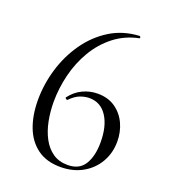

<svg xmlns="http://www.w3.org/2000/svg" viewBox="-122 -726 734 829"><g transform="rotate(20 245.0 -311.5)"><path d="M294 -340Q341.8 -340 375.2 -316.7Q408.6 -293.4 426 -255.7Q443.4 -218 443.4 -174Q443.4 -121.2 418.6 -78.5Q393.8 -35.8 349.9 -11.4Q306 13 249.6 13Q185 13 142.8 -18.1Q100.6 -49.2 80.2 -103.3Q59.8 -157.4 59.8 -226.6Q59.8 -298.4 81 -369.3Q102.2 -440.2 143.3 -499.1Q184.4 -558 243.4 -595Q302.4 -632 378 -636Q381.2 -636 382.6 -631.5Q384 -627 380.2 -626Q316.6 -612.8 268.8 -575.2Q221 -537.6 189.2 -483.9Q157.4 -430.2 141.9 -367.3Q126.4 -304.4 126.4 -241.6Q126.4 -197.2 134.7 -154.9Q143 -112.6 161 -78.9Q179 -45.2 207.3 -25.5Q235.6 -5.8 275.8 -5.8Q329 -5.8 352.9 -44.4Q376.8 -83 376.8 -146.2Q376.8 -220.8 347.6 -265.3Q318.4 -309.8 266.6 -309.8Q247 -309.8 225 -301.8Q203 -293.8 179.8 -270Q176.6 -268 172.4 -271.6Q168.2 -275.2 169.2 -277.4Q193 -309 225.6 -324.5Q258.2 -340 294 -340Z"/></g></svg>

Font: Cormorant Infant Light
Style: Regular
Weight: 300
Designer: Christian Thalmann (Catharsis Fonts)
Foundry: Catharsis Fonts
Version: Version 4.001